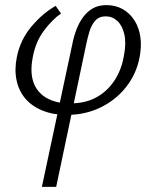

<svg xmlns="http://www.w3.org/2000/svg" viewBox="-20 -443 608 752"><path d="M144 289 263 -269Q269 -300 279.5 -327.5Q290 -355 306 -376.5Q322 -398 344 -410.5Q366 -423 397 -423Q433 -423 461 -407Q489 -391 507 -362.5Q525 -334 530 -296.5Q535 -259 526 -215Q513 -151 472.5 -100.5Q432 -50 372.5 -21.5Q313 7 242 7Q189 7 147.5 -9.5Q106 -26 80 -56Q54 -86 45 -128Q36 -170 46 -220Q60 -288 103.5 -339.5Q147 -391 198 -420L219 -390Q186 -368 152.5 -323.5Q119 -279 108 -217Q97 -159 111.5 -119.5Q126 -80 163 -59Q200 -38 254 -38Q315 -38 358 -62Q401 -86 428.5 -128Q456 -170 465 -223Q475 -274 467 -308.5Q459 -343 439.5 -361Q420 -379 394 -379Q368 -379 353 -362Q338 -345 330.5 -320Q323 -295 318 -271L200 289Z"/></svg>

Font: Ysabeau Office
Style: Italic
Weight: 400
Italic angle: -12°
Designer: Christian Thalmann (Catharsis Fonts)
Version: Version 2.001;gftools[0.9.30]; featfreeze: tnum,lnum,ss02